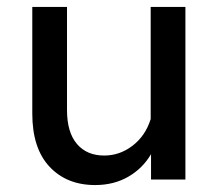

<svg xmlns="http://www.w3.org/2000/svg" viewBox="-20 -517 631 553"><path d="M514 0H415V-73Q391 -32 349.5 -8Q308 16 254 16Q172 16 122.5 -37Q73 -90 73 -190V-497H173V-200Q173 -136 201.5 -102.5Q230 -69 280 -69Q325 -69 362 -97.5Q399 -126 414 -174V-497H514Z"/></svg>

Font: Wix Madefor Text Medium
Style: Regular
Weight: 500
Designer: Dalton Maag Ltd
Foundry: Dalton Maag Ltd
Version: Version 3.100